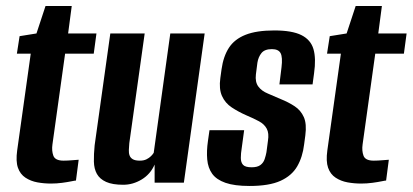

<svg xmlns="http://www.w3.org/2000/svg" viewBox="-20 -606 1369 637"><path d="M149 3Q126 3 104 -1Q82 -5 64.5 -16.5Q47 -28 39.5 -49.5Q32 -71 37 -107L82 -428H36L45 -486L101 -495L131 -586H218L206 -495H300L291 -428H196L154 -127Q151 -106 157 -89.5Q163 -73 191 -73Q204 -73 221 -74.5Q238 -76 241 -76L232 -7Q229 -7 217 -4.5Q205 -2 186.5 0.5Q168 3 149 3Z M389 7Q353 7 332 -2.5Q311 -12 301.5 -29Q292 -46 291.5 -70Q291 -94 294 -124L346 -495H460L409 -131Q408 -119 407.5 -108.5Q407 -98 410 -90Q413 -82 421 -77.5Q429 -73 444 -73Q457 -73 466 -77.5Q475 -82 481 -88Q487 -94 490 -99L545 -495H659L590 0H493V-60Q479 -28 450 -10.5Q421 7 389 7Z M808 11Q758 11 728 0.5Q698 -10 684 -29.5Q670 -49 667.5 -77Q665 -105 670 -139L675 -174H790L782 -115Q779 -97 779 -82Q779 -67 786.5 -59Q794 -51 815 -51Q834 -51 844 -58.5Q854 -66 858 -78Q862 -90 864 -101L869 -139Q873 -164 865 -179Q857 -194 839.5 -203.5Q822 -213 796 -224Q771 -235 749 -249.5Q727 -264 716.5 -287.5Q706 -311 711 -347L715 -376Q721 -419 739.5 -447.5Q758 -476 794.5 -490.5Q831 -505 890 -505Q949 -505 980 -489.5Q1011 -474 1020 -443Q1029 -412 1022 -363L1017 -326H907L914 -383Q918 -416 911 -429.5Q904 -443 882 -443Q858 -443 847.5 -430Q837 -417 834 -398L829 -359Q826 -334 837 -319Q848 -304 869 -295.5Q890 -287 912 -277Q937 -267 957.5 -253.5Q978 -240 988 -217.5Q998 -195 993 -157L989 -127Q984 -85 966 -54Q948 -23 910.5 -6Q873 11 808 11Z M1178 3Q1155 3 1133 -1Q1111 -5 1093.5 -16.5Q1076 -28 1068.5 -49.5Q1061 -71 1066 -107L1111 -428H1065L1074 -486L1130 -495L1160 -586H1247L1235 -495H1329L1320 -428H1225L1183 -127Q1180 -106 1186 -89.5Q1192 -73 1220 -73Q1233 -73 1250 -74.5Q1267 -76 1270 -76L1261 -7Q1258 -7 1246 -4.5Q1234 -2 1215.5 0.5Q1197 3 1178 3Z"/></svg>

Font: Alumni Sans Thin
Style: Bold Italic
Weight: 700
Italic angle: -8°
Version: Version 1.016